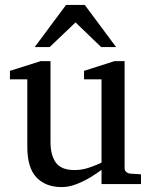

<svg xmlns="http://www.w3.org/2000/svg" viewBox="-20 -740 609 772"><path d="M546.9 0H388.2V-57.1Q371.1 -43.9 344.7 -27.8Q318.4 -11.7 288.1 0.2Q257.8 12.2 228 12.2Q163.6 12.2 126.7 -26.6Q89.8 -65.4 89.8 -149.9V-420.9H20V-455.1L143.1 -494.1H183.1V-168.9Q183.1 -115.7 204.8 -85.9Q226.6 -56.2 279.8 -56.2Q310.5 -56.2 340.3 -66.7Q370.1 -77.1 388.2 -85.9V-420.9H317.9V-455.1L439.9 -494.1H481V-64Q481 -54.7 487.5 -48.8Q494.1 -43 502.9 -42L546.9 -39.1ZM446.8 -550.8H386.7L283.7 -649.9L179.7 -550.8H119.6L245.6 -720.2H320.8Z"/></svg>

Font: Charis
Style: Regular
Weight: 400
Designer: Walt Agee, Miriam Martin, Annie Olsen, Victor Gaultney, Lorna Priest, Alan Ward, Bob Hallissy, Martin Hosken, Sharon Cor
Foundry: SIL Global
Version: Version 7.000